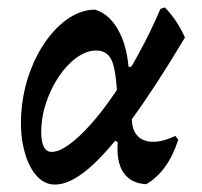

<svg xmlns="http://www.w3.org/2000/svg" viewBox="-20 -490 543 517"><path d="M128 7Q98 7 76 -19.5Q54 -46 43.5 -92Q33 -138 38 -194Q43 -249 61 -297.5Q79 -346 106.5 -383.5Q134 -421 167.5 -442.5Q201 -464 236 -464Q273 -453 297 -411.5Q321 -370 326 -310L380 -311L296 -208Q295 -284 284 -319Q273 -354 239 -354Q213 -354 186.5 -335Q160 -316 138.5 -284Q117 -252 104 -213Q91 -174 91 -133Q91 -109 98 -95Q105 -81 119 -81Q139 -81 166.5 -101Q194 -121 225.5 -156.5Q257 -192 289.5 -240Q322 -288 353.5 -345.5Q385 -403 412 -466L424 -470Q457 -436 478 -389Q398 -255 333.5 -167Q269 -79 218.5 -36Q168 7 128 7ZM374 6Q333 4 313 -24.5Q293 -53 297 -107L278 -118L342 -218L337 -192Q331 -154 344 -132.5Q357 -111 385.5 -108.5Q414 -106 452 -124L460 -114Q433 -29 374 6Z"/></svg>

Font: Alegreya SemiBold
Style: Italic
Weight: 600
Italic angle: -7°
Designer: Juan Pablo del Peral
Foundry: Huerta Tipografica
Version: Version 2.009